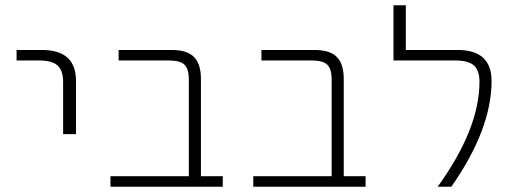

<svg xmlns="http://www.w3.org/2000/svg" viewBox="-20 -710 1937 730"><path d="M43 -480V-520H140Q269 -520 269 -402V-200H220V-398Q220 -442 199 -461Q178 -480 129 -480Z M698 -406Q698 -448 681.5 -464Q665 -480 623 -480H431V-520H633Q691 -520 717.5 -493.5Q744 -467 744 -409V-40H827V0H400V-40H698Z M1241 -406Q1241 -448 1224.5 -464Q1208 -480 1166 -480H974V-520H1176Q1234 -520 1260.5 -493.5Q1287 -467 1287 -409V-40H1370V0H943V-40H1241Z M1720 -520Q1849 -520 1849 -402Q1849 -219 1696 0H1644Q1803 -220 1803 -399Q1803 -442 1782 -461Q1761 -480 1712 -480H1476V-690H1523V-520Z"/></svg>

Font: Mplus 1p Light
Style: Regular
Weight: 300
Version: Version 1.061